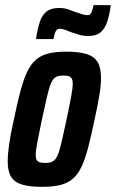

<svg xmlns="http://www.w3.org/2000/svg" viewBox="-20 -719 451 747"><path d="M144 8Q95 8 65.5 -1Q36 -10 23 -31.5Q10 -53 10 -91Q10 -120 16 -160.5Q22 -201 34 -254Q47 -317 59 -362.5Q71 -408 85 -438Q99 -468 118.5 -485.5Q138 -503 167 -510.5Q196 -518 238 -518Q288 -518 317.5 -508.5Q347 -499 360 -477Q373 -455 373 -416Q373 -387 366.5 -347.5Q360 -308 348 -254Q335 -192 323.5 -147Q312 -102 298 -72Q284 -42 264.5 -24.5Q245 -7 215.5 0.5Q186 8 144 8ZM156 -85Q169 -85 178.5 -88Q188 -91 195.5 -100Q203 -109 209 -127.5Q215 -146 222 -177Q229 -208 239 -254Q251 -311 257 -344Q263 -377 263 -393Q263 -407 259 -413.5Q255 -420 247.5 -422.5Q240 -425 227 -425Q209 -425 198.5 -420Q188 -415 180 -398.5Q172 -382 164 -347.5Q156 -313 143 -254Q132 -199 125.5 -166.5Q119 -134 119 -116Q119 -103 123 -96.5Q127 -90 135 -87.5Q143 -85 156 -85ZM120 -567Q126 -607 135 -634Q144 -661 161.5 -674.5Q179 -688 210 -688Q229 -688 245.5 -682.5Q262 -677 277 -671Q289 -667 300 -663.5Q311 -660 320 -660Q331 -660 335.5 -669.5Q340 -679 344 -699H411Q406 -661 397 -634Q388 -607 371 -593Q354 -579 323 -579Q303 -579 287.5 -584Q272 -589 256 -594Q244 -599 233.5 -603Q223 -607 212 -607Q202 -607 197 -597.5Q192 -588 188 -567Z"/></svg>

Font: Saira ExtraCondensed
Style: Bold Italic
Weight: 700
Width: 2
Italic angle: -12°
Designer: Hector Gatti with collaboration of the Omnibus-Type team
Foundry: Omnibus-Type
Version: Version 1.101